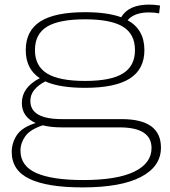

<svg xmlns="http://www.w3.org/2000/svg" viewBox="-20 -595 741 835"><path d="M339 220Q186 220 108.5 183Q31 146 31 66Q31 27 53 -7Q75 -41 135 -60Q75 -87 75 -147Q75 -215 153 -255Q92 -295 92 -377Q92 -461 155 -501.5Q218 -542 350 -542Q447 -542 507 -520Q539 -575 629 -575Q649 -575 676 -571L672 -537Q660 -539 650 -540Q640 -541 628 -541Q564 -541 535 -507Q608 -467 608 -377Q608 -294 544.5 -253.5Q481 -213 350 -213Q239 -213 177 -241Q146 -225 129 -204Q112 -183 112 -156Q112 -77 249 -77H509Q680 -77 680 47Q680 129 593 174.5Q506 220 339 220ZM350 -243Q462 -243 514.5 -275.5Q567 -308 567 -377Q567 -447 514.5 -479Q462 -511 350 -511Q237 -511 184.5 -479Q132 -447 132 -377Q132 -308 184.5 -275.5Q237 -243 350 -243ZM69 60Q69 127 138 157.5Q207 188 342 188Q489 188 564 151.5Q639 115 639 49Q639 -41 500 -41H249Q201 -41 166 -50Q111 -32 90 -2.5Q69 27 69 60Z"/></svg>

Font: Georama Extended ExtraLight
Style: Regular
Weight: 200
Width: 7
Designer: Jean-Baptiste Levee
Foundry: Production Type
Version: Version 1.000